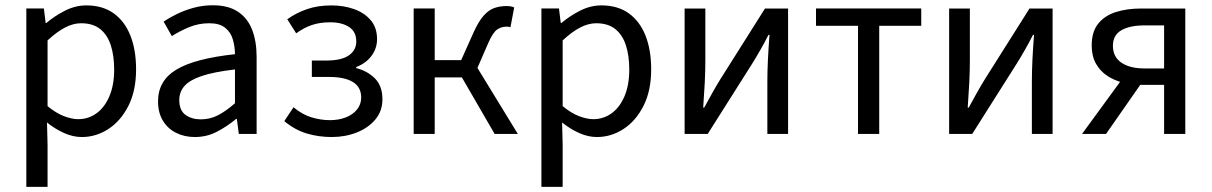

<svg xmlns="http://www.w3.org/2000/svg" viewBox="-20 -519 4696 744"><path d="M82 205.1V-486.1H150L156.9 -430H159.6Q192.7 -457.9 232.6 -478Q272.6 -498.1 314.6 -498.1Q377.4 -498.1 420.3 -467.5Q463.1 -437 485.2 -381.3Q507.3 -325.5 507.3 -250.4Q507.3 -167.6 477.7 -109Q448 -50.4 400.2 -19.2Q352.3 12 296.8 12Q263.9 12 229.7 -2.9Q195.5 -17.8 162.1 -44.3L164.3 40.5V205.1ZM282.6 -57.2Q322.8 -57.2 354.4 -80.3Q385.9 -103.3 404.1 -146.5Q422.4 -189.7 422.4 -249.7Q422.4 -303.3 409.3 -343.7Q396.2 -384 368.1 -406.5Q340 -428.9 294.2 -428.9Q263.8 -428.9 232 -412.3Q200.2 -395.8 164.3 -362.5V-107.8Q197.6 -80.2 228.3 -68.7Q259 -57.2 282.6 -57.2Z M735.3 12Q694.6 12 662.2 -4.3Q629.8 -20.5 611.1 -51.5Q592.4 -82.4 592.4 -126.2Q592.4 -206.8 663.8 -249.5Q735.2 -292.3 890.5 -309Q890.2 -339.5 882 -367Q873.9 -394.6 852.1 -411.7Q830.4 -428.9 790.9 -428.9Q749.1 -428.9 712.1 -413.4Q675 -397.9 645.9 -379L614 -435.4Q636.3 -450.4 666 -464.9Q695.7 -479.4 730.9 -489Q766.1 -498.6 805.1 -498.6Q864.2 -498.6 901.7 -473.9Q939.2 -449.2 956.8 -404.2Q974.4 -359.2 974.4 -298.3V0H905.5L897.8 -57.9H894.6Q860.1 -29.1 820.5 -8.5Q780.9 12 735.3 12ZM758.2 -56.5Q793.6 -56.5 824.5 -72.3Q855.3 -88.1 890.5 -118.9V-249.9Q808.8 -240.4 761.7 -224.5Q714.6 -208.6 694.7 -185.6Q674.7 -162.7 674.7 -131.5Q674.7 -91.2 698.9 -73.8Q723.1 -56.5 758.2 -56.5Z M1265.4 12Q1215.4 12 1170 -1.3Q1124.5 -14.5 1081.6 -49.5L1117.4 -103.4Q1151 -75.3 1186.7 -64.4Q1222.5 -53.4 1258.9 -53.4Q1292.3 -53.4 1319.8 -64Q1347.3 -74.7 1363.4 -94.6Q1379.6 -114.6 1379.6 -141.3Q1379.6 -181.2 1347.8 -201Q1316 -220.8 1255.6 -220.8H1188.4V-284.4H1244Q1302.6 -284.4 1331.6 -304.3Q1360.6 -324.3 1360.6 -358.6Q1360.6 -396.4 1332.5 -414.5Q1304.3 -432.6 1260.1 -432.6Q1218.5 -432.6 1187.8 -421.8Q1157.1 -411.1 1127.7 -389.9L1093.2 -444.4Q1128.1 -469.3 1169.7 -483.6Q1211.2 -498 1264.4 -498Q1311.9 -498 1352.1 -483.7Q1392.3 -469.4 1416.7 -440.5Q1441.1 -411.7 1441.1 -367.4Q1441.1 -331.7 1419.9 -303Q1398.8 -274.2 1360.3 -259.1V-255.1Q1403.1 -244.5 1432.5 -215.4Q1461.9 -186.3 1461.9 -134.1Q1461.9 -88.8 1434.6 -56.1Q1407.3 -23.4 1362.6 -5.7Q1317.8 12 1265.4 12Z M1583 0V-486.1H1664.5V-286.1H1767.1L1815.4 -394.1Q1835.2 -437.4 1854.6 -458.9Q1874 -480.5 1895.7 -488Q1917.3 -495.6 1943.7 -495.6Q1960.5 -495.6 1972.5 -490.1L1957.9 -413Q1953.9 -415 1950.3 -415.4Q1946.7 -415.7 1941.7 -415.7Q1923.1 -415.7 1906.7 -404.8Q1890.3 -393.8 1871.6 -351.5L1830.1 -255.7L1986.6 0H1896.7L1769.8 -219.1H1664.5V0Z M2078 205.1V-486.1H2146L2152.9 -430H2155.6Q2188.7 -457.9 2228.6 -478Q2268.6 -498.1 2310.6 -498.1Q2373.4 -498.1 2416.3 -467.5Q2459.1 -437 2481.2 -381.3Q2503.3 -325.5 2503.3 -250.4Q2503.3 -167.6 2473.7 -109Q2444 -50.4 2396.2 -19.2Q2348.3 12 2292.8 12Q2259.9 12 2225.7 -2.9Q2191.5 -17.8 2158.1 -44.3L2160.3 40.5V205.1ZM2278.6 -57.2Q2318.8 -57.2 2350.4 -80.3Q2381.9 -103.3 2400.1 -146.5Q2418.4 -189.7 2418.4 -249.7Q2418.4 -303.3 2405.3 -343.7Q2392.2 -384 2364.1 -406.5Q2336 -428.9 2290.2 -428.9Q2259.8 -428.9 2228 -412.3Q2196.2 -395.8 2160.3 -362.5V-107.8Q2193.6 -80.2 2224.3 -68.7Q2255 -57.2 2278.6 -57.2Z M2632.9 0V-486H2713.2V-284.1Q2713.2 -244.7 2711 -199.3Q2708.7 -153.8 2704.9 -102.1H2708.9Q2723.3 -128.8 2740.5 -159.5Q2757.8 -190.2 2771.5 -212.2L2944.3 -486H3033.8V0H2953.5V-201.9Q2953.5 -240.6 2955.6 -286.1Q2957.8 -331.6 2961.8 -383.9H2957.8Q2944.1 -356.3 2926.8 -326.2Q2909.6 -296.1 2895.2 -273.1L2722.4 0Z M3304.8 0V-419.1H3142V-486.1H3549.8V-419.1H3387V0Z M3657.9 0V-486H3738.2V-284.1Q3738.2 -244.7 3736 -199.3Q3733.7 -153.8 3729.9 -102.1H3733.9Q3748.3 -128.8 3765.5 -159.5Q3782.8 -190.2 3796.5 -212.2L3969.3 -486H4058.8V0H3978.5V-201.9Q3978.5 -240.6 3980.6 -286.1Q3982.8 -331.6 3986.8 -383.9H3982.8Q3969.1 -356.3 3951.8 -326.2Q3934.6 -296.1 3920.2 -273.1L3747.4 0Z M4490.9 0V-190.2H4401.1Q4365.5 -190.2 4331.3 -198.9Q4297.1 -207.5 4270 -225.6Q4242.8 -243.8 4226.5 -272.9Q4210.3 -302.1 4210.3 -342.6Q4210.3 -395.8 4235.4 -427.1Q4260.5 -458.5 4303.6 -472.2Q4346.7 -486 4401.1 -486H4573V0ZM4414.8 -253.8H4490.9V-420.6H4414.8Q4357.9 -420.6 4325.2 -401.7Q4292.5 -382.8 4292.5 -341.4Q4292.5 -298.8 4325.2 -276.3Q4357.9 -253.8 4414.8 -253.8ZM4172.9 0 4344 -234.3 4412.3 -210 4265.9 0Z"/></svg>

Font: Source Sans Variable
Style: Regular
Weight: 200
Designer: Paul D. Hunt
Foundry: Adobe Systems Incorporated
Version: Version 3.006;hotconv 1.0.111;makeotfexe 2.5.65597